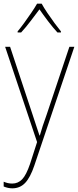

<svg xmlns="http://www.w3.org/2000/svg" viewBox="-20 -783 427 1046"><path d="M8 -528H35L157 -160Q173 -112 181 -87Q189 -62 195 -45H197Q210 -92 234 -158L358 -528H385L167 119Q145 184 117 213.5Q89 243 47 243Q24 243 0 233V207Q12 212 23 214.5Q34 217 47 217Q78 217 100.5 194Q123 171 144 109L182 -9ZM207 -763Q219 -741 238.5 -712Q258 -683 278 -656Q298 -629 312 -612V-606H293Q268 -633 241.5 -668Q215 -703 195 -732Q174 -704 147 -668.5Q120 -633 95 -606H76V-612Q92 -631 112 -658.5Q132 -686 151 -714Q170 -742 182 -763Z"/></svg>

Font: Noto Sans Lao Looped SemiCondensed Thin
Style: Regular
Weight: 100
Width: 4
Designer: Mark Frömberg, Ben Mitchell
Foundry: The Fontpad Ltd
Version: Version 1.002; ttfautohint (v1.8.4.7-5d5b)